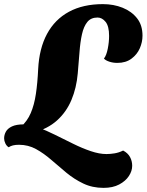

<svg xmlns="http://www.w3.org/2000/svg" viewBox="-64 -702 711 931"><path d="M98 -59 38 -88Q68 -114 85 -153.5Q102 -193 110 -246.5Q118 -300 121 -366Q126 -467 164 -537.5Q202 -608 270.5 -645Q339 -682 435 -682Q487 -682 530.5 -664.5Q574 -647 600.5 -613.5Q627 -580 627 -529Q627 -498 614 -468Q601 -438 573.5 -417.5Q546 -397 505 -397Q484 -397 466 -403Q448 -409 440 -418Q452 -433 458.5 -465.5Q465 -498 465 -528Q465 -575 448 -596Q431 -617 409 -617Q377 -617 359.5 -595.5Q342 -574 333.5 -536Q325 -498 321.5 -449Q318 -400 313 -346Q307 -276 282.5 -217.5Q258 -159 212.5 -118Q167 -77 98 -59ZM438 209Q384 209 340 188Q296 167 258.5 136Q221 105 185 73.5Q149 42 111 21Q73 0 28 0Q11 0 -1 3Q-13 6 -22 12Q-32 6 -38 -6.5Q-44 -19 -44 -31Q-44 -48 -35.5 -63.5Q-27 -79 -6 -89Q15 -99 52 -99Q82 -99 120.5 -84.5Q159 -70 202.5 -48.5Q246 -27 290.5 -5Q335 17 376.5 31Q418 45 452 45Q471 45 492 41.5Q513 38 533 28Q556 40 566.5 59.5Q577 79 577 102Q577 127 561 151.5Q545 176 514 192.5Q483 209 438 209Z"/></svg>

Font: Sansita Swashed Light ExtraBold
Style: Regular
Weight: 800
Version: Version 1.003